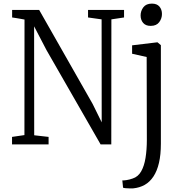

<svg xmlns="http://www.w3.org/2000/svg" viewBox="-20 -798 984 1061"><path d="M46.5 0V-41.5L115 -51.5L115.5 -690Q105 -692 93.5 -694Q82 -696 70.2 -698Q58.5 -700 47 -701.5V-743H196.5L492 -223.5L542 -122L541.5 -691L466.5 -701.5V-743H665.5V-701.5L595.5 -691L595 0H536L237 -521L168.5 -652.5L169 -50.5L248.5 -41.5V0ZM715.5 243Q710.5 243.5 698.2 243.2Q686 243 674.5 242Q663 241 660 239L656 199Q663.5 199.5 679.2 197.2Q695 195 713 188.5Q743 179 760 149.2Q777 119.5 784.2 74.5Q791.5 29.5 791.5 -25.5L790.5 -483L710 -501V-547.5L847.5 -564H850.5L869 -548.5V-4.5Q869 57 858.5 102Q848 147 828 177.2Q808 207.5 779.8 223.5Q751.5 239.5 715.5 243ZM812 -655Q785 -655 771 -671.5Q757 -688 757 -712.5Q757 -737.5 772.2 -757.8Q787.5 -778 819 -778H820Q847 -778 861 -761.8Q875 -745.5 875 -720.5Q875 -696 859.8 -675.5Q844.5 -655 813 -655Z"/></svg>

Font: Merriweather 24pt SemiCondensed Light
Style: Regular
Weight: 300
Width: 4
Designer: Eben Sorkin
Foundry: Eben Sorkin
Version: Version 2.100